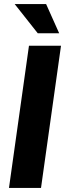

<svg xmlns="http://www.w3.org/2000/svg" viewBox="-20 -921 319 941"><path d="M24 0H181L279 -697H122ZM52 -901 165 -758H270L206 -901Z"/></svg>

Font: HK Grotesk Black
Style: Italic
Weight: 900
Italic angle: -16°
Designer: Alfredo Marco Pradil
Foundry: Hanken Design Co.
Version: Version 3.001;FEAKit 1.0